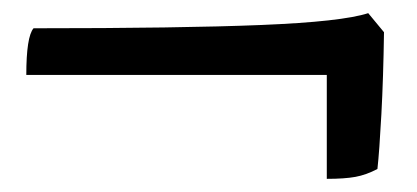

<svg xmlns="http://www.w3.org/2000/svg" viewBox="-20 -436 634 292"><path d="M477 -164V-322H20Q20 -380 31 -393Q255 -393 377.5 -398Q500 -403 540 -416L564 -387Q563 -318 560 -262Q557 -206 554 -179Q537 -170 520.5 -167Q504 -164 477 -164Z"/></svg>

Font: Texturina 72pt Black
Style: Regular
Weight: 900
Designer: Guillermo Torres Carreño
Foundry: Omnibus-Type
Version: Version 1.002; ttfautohint (v1.8.3)